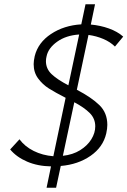

<svg xmlns="http://www.w3.org/2000/svg" viewBox="-20 -779 602 907"><path d="M562 -606 523 -559Q501 -581 468 -595Q435 -609 398 -614L343 -355Q412 -319 449.5 -282.5Q487 -246 487 -189Q487 -172 482 -149Q467 -84 408 -43Q349 -2 267 5L245 108H200L221 7Q158 6 108 -15.5Q58 -37 28 -73L72 -121Q97 -87 139 -66Q181 -45 232 -41L290 -317Q241 -342 211 -361Q181 -380 160 -408.5Q139 -437 139 -476Q139 -491 144 -514Q160 -578 221 -618.5Q282 -659 364 -664L384 -759H429L409 -663Q454 -659 494.5 -644.5Q535 -630 562 -606ZM197 -490Q197 -454 224 -428.5Q251 -403 303 -376L354 -616Q292 -612 250 -582Q208 -552 200 -513Q197 -501 197 -490ZM331 -296 277 -43Q324 -48 358.5 -69.5Q393 -91 411.5 -121Q430 -151 430 -182Q430 -219 404 -245Q378 -271 331 -296Z"/></svg>

Font: Ysabeau Semilight
Style: Italic
Weight: 300
Italic angle: -12°
Designer: Christian Thalmann (Catharsis Fonts)
Version: Version 0.003